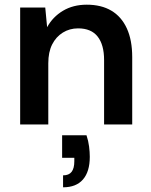

<svg xmlns="http://www.w3.org/2000/svg" viewBox="-20 -531 642 819"><path d="M66 0V-499H173L181 -415Q205 -459 248.5 -485Q292 -511 350 -511Q412 -511 455 -485.5Q498 -460 521 -410Q544 -360 544 -287V0H424V-275Q424 -340 396.5 -375Q369 -410 313 -410Q277 -410 248 -392Q219 -374 202.5 -341.5Q186 -309 186 -261V0ZM249 268V217Q274 217 285.5 202Q297 187 297 157V142H245V46H349Q357 70 360 94Q363 118 363 138Q363 201 334 234.5Q305 268 249 268Z"/></svg>

Font: DM Sans 20pt SemiBold
Style: Regular
Weight: 600
Version: Version 4.004;gftools[0.9.30]